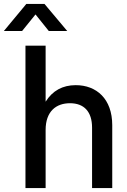

<svg xmlns="http://www.w3.org/2000/svg" viewBox="-72 -961 651 981"><path d="M161.1 0V-296.9C161.1 -392.6 215.3 -433.6 285.6 -433.6C356.9 -433.6 398.4 -391.1 398.4 -308.6V0H501.5V-321.3C501.5 -456.1 420.9 -525.9 314.9 -525.9C248 -525.9 196.3 -497.6 161.1 -441.4V-727.5H58.1V0ZM-51.8 -802.7H41L109.4 -887.2L177.2 -802.7H271V-803.2L155.3 -940.9H62.5L-51.8 -803.2Z"/></svg>

Font: Inteeer Medium
Style: Regular
Weight: 500
Designer: Rasmus Andersson
Foundry: rsms
Version: Version 4.001;Glyphs 3.4 (3402)